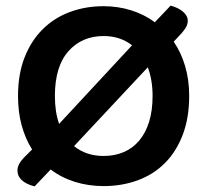

<svg xmlns="http://www.w3.org/2000/svg" viewBox="-20 -645 736 682"><path d="M652 -304Q652 -226 629 -166Q606 -106 565.5 -65.5Q525 -25 469 -4.5Q413 16 348 16Q294 16 246 1Q198 -14 160 -43L103 17Q74 10 58 -4.5Q42 -19 42 -39Q42 -53 50 -66Q58 -79 76 -96L94 -114Q70 -152 57 -199.5Q44 -247 44 -304Q44 -382 67.5 -441.5Q91 -501 132 -541.5Q173 -582 228.5 -602.5Q284 -623 348 -623Q399 -623 445.5 -608.5Q492 -594 530 -566L586 -625Q613 -618 630 -603.5Q647 -589 647 -571Q647 -557 637.5 -543Q628 -529 612 -513L597 -497Q623 -459 637.5 -410.5Q652 -362 652 -304ZM522 -304Q522 -361 505 -406L243 -126Q286 -91 348 -91Q387 -91 419 -104.5Q451 -118 474 -145Q497 -172 509.5 -212Q522 -252 522 -304ZM175 -304Q175 -247 190 -205L449 -484Q407 -517 348 -517Q271 -517 223 -463Q175 -409 175 -304Z"/></svg>

Font: Baloo Paaji 2 SemiBold
Style: Regular
Weight: 600
Designer: Shuchita Grover, Noopur Datye and Ek Type
Foundry: Ek Type
Version: Version 1.640;hotconv 1.0.111;makeotfexe 2.5.65597; ttfautoh